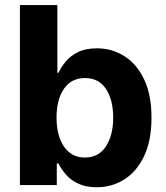

<svg xmlns="http://www.w3.org/2000/svg" viewBox="-20 -748 671 776"><path d="M370.6 8.8Q326.7 8.8 296.1 -5.9Q265.6 -20.5 246.3 -42.7Q227.1 -64.9 216.3 -87.4H209.5V0H60.5V-727.5H211.9V-453.6H216.3Q226.6 -476.1 245.4 -499Q264.2 -522 295.2 -537.4Q326.2 -552.7 371.6 -552.7Q431.6 -552.7 481.7 -521.7Q531.7 -490.7 562 -428.2Q592.3 -365.7 592.3 -272Q592.3 -181.2 563 -118.4Q533.7 -55.7 483.4 -23.4Q433.1 8.8 370.6 8.8ZM208.5 -272.5Q208.5 -200.2 238.5 -155.8Q268.6 -111.3 323.2 -111.3Q378.9 -111.3 408.2 -156.5Q437.5 -201.7 437.5 -272.5Q437.5 -343.8 408.4 -388.2Q379.4 -432.6 323.2 -432.6Q268.6 -432.6 238.5 -389.2Q208.5 -345.7 208.5 -272.5Z"/></svg>

Font: Konkhmer Sleokchher
Style: Regular
Weight: 400
Designer: Suon May Sophanith
Version: Version 1.000; ttfautohint (v1.8.4.7-5d5b);gftools[0.9.23]